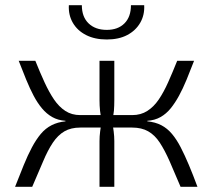

<svg xmlns="http://www.w3.org/2000/svg" viewBox="-20 -719 818 739"><path d="M727 -485Q712 -446 698 -412Q684 -378 669 -350.5Q654 -323 637 -302Q620 -281 598 -268.5Q576 -256 547 -254V-252Q578 -249 601 -237Q624 -225 642 -203.5Q660 -182 675.5 -152Q691 -122 707 -84Q723 -46 740 0H675Q652 -55 633 -98Q614 -141 595 -170Q576 -199 550.5 -213.5Q525 -228 489 -228V-276Q522 -276 547 -292Q572 -308 591 -336Q610 -364 627 -402Q644 -440 662 -485ZM116 -485Q134 -440 151.5 -402Q169 -364 188 -336Q207 -308 231.5 -292Q256 -276 289 -276V-228Q253 -228 228 -213.5Q203 -199 183.5 -170Q164 -141 146 -98Q128 -55 104 0H38Q56 -46 71.5 -84Q87 -122 103 -152Q119 -182 137 -203.5Q155 -225 178.5 -237Q202 -249 232 -252V-254Q203 -256 181 -268.5Q159 -281 141.5 -302Q124 -323 109.5 -350.5Q95 -378 81 -412Q67 -446 52 -485ZM377 -276V-228H266V-276ZM420 -485V-334Q420 -312 418.5 -293Q417 -274 411 -254Q415 -233 417.5 -213.5Q420 -194 420 -176V0H363V-176Q363 -194 365.5 -213.5Q368 -233 372 -254Q367 -274 365 -293Q363 -312 363 -334V-485ZM513 -276V-228H408V-276ZM484 -699H535Q537 -661 519.5 -631Q502 -601 469.5 -584Q437 -567 391 -567Q345 -567 311.5 -584Q278 -601 260.5 -631Q243 -661 245 -699H295Q295 -654 321 -629Q347 -604 391 -604Q434 -604 459 -629Q484 -654 484 -699Z"/></svg>

Font: Exo 2 Light
Style: Regular
Weight: 300
Designer: Natanael Gama
Foundry: Natanael Gama
Version: Version 2.010